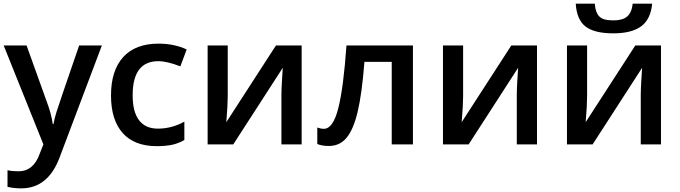

<svg xmlns="http://www.w3.org/2000/svg" viewBox="-20 -788 3709 1048"><path d="M0 -540H125L234.9 -233.9Q259.8 -168.5 268.1 -110.8H272Q276.4 -137.7 288.1 -176Q299.8 -214.4 412.1 -540H536.1L305.2 71.8Q242.2 240.2 95.2 240.2Q57.1 240.2 21 231.9V141.1Q46.9 147 80.1 147Q163.1 147 196.8 50.8L216.8 0Z M835.9 9.8Q713.4 9.8 649.7 -61.8Q585.9 -133.3 585.9 -267.1Q585.9 -403.3 652.6 -476.6Q719.2 -549.8 845.2 -549.8Q930.7 -549.8 999 -518.1L964.4 -425.8Q891.6 -454.1 844.2 -454.1Q704.1 -454.1 704.1 -268.1Q704.1 -177.2 739 -131.6Q773.9 -85.9 841.3 -85.9Q918 -85.9 986.3 -124V-23.9Q955.6 -5.9 920.7 2Q885.7 9.8 835.9 9.8Z M1223.1 -540V-263.2Q1223.1 -214.8 1215.3 -121.1L1486.3 -540H1626.5V0H1516.1V-272Q1516.1 -294.4 1518.8 -344.7Q1521.5 -395 1523.4 -418L1253.4 0H1113.3V-540Z M2233.9 0H2118.2V-450.2H1969.2Q1955.6 -276.4 1932.4 -178.7Q1909.2 -81.1 1871.8 -36.1Q1834.5 8.8 1774.9 8.8Q1737.3 8.8 1711.9 -2V-91.8Q1730 -85 1748 -85Q1797.9 -85 1826.4 -197Q1855 -309.1 1871.1 -540H2233.9Z M2507.8 -540V-263.2Q2507.8 -214.8 2500 -121.1L2771 -540H2911.1V0H2800.8V-272Q2800.8 -294.4 2803.5 -344.7Q2806.2 -395 2808.1 -418L2538.1 0H2397.9V-540Z M3184.6 -540V-263.2Q3184.6 -214.8 3176.8 -121.1L3447.8 -540H3587.9V0H3477.5V-272Q3477.5 -294.4 3480.2 -344.7Q3482.9 -395 3484.9 -418L3214.8 0H3074.7V-540ZM3327.6 -606Q3224.1 -606 3176 -643.3Q3127.9 -680.7 3122.6 -768.1H3226.6Q3229.5 -732.9 3240 -713.4Q3250.5 -693.8 3270.3 -685.3Q3290 -676.8 3330.6 -676.8Q3378.4 -676.8 3403.3 -698Q3428.2 -719.2 3433.6 -768.1H3539.6Q3532.2 -684.1 3480.5 -645Q3428.7 -606 3327.6 -606Z"/></svg>

Font: JBL Sans
Style: Semibold
Weight: 600
Version: Version 1.10